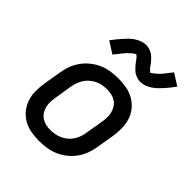

<svg xmlns="http://www.w3.org/2000/svg" viewBox="-212 -889 1025 1025"><g transform="rotate(45 300.0 -376.5)"><path d="M255 8Q223 8 192.5 2.5Q162 -3 136 -18Q110 -33 91.5 -56Q73 -79 63.5 -107.5Q54 -136 54 -167.5Q54 -199 59 -231L76 -331Q80 -358 90 -385Q100 -412 117.5 -436Q135 -460 158.5 -478.5Q182 -497 209 -508.5Q236 -520 263.5 -524Q291 -528 318 -528Q350 -528 380.5 -522.5Q411 -517 437 -502Q463 -487 482 -464Q501 -441 510 -412.5Q519 -384 519.5 -352.5Q520 -321 515 -289L498 -189Q494 -162 484 -135Q474 -108 456.5 -84Q439 -60 415.5 -41.5Q392 -23 365 -11.5Q338 0 310 4Q282 8 255 8ZM255 -76Q272 -76 289.5 -79Q307 -82 323.5 -89.5Q340 -97 354.5 -109Q369 -121 379 -136.5Q389 -152 395 -169Q401 -186 403 -203L420 -303Q423 -321 423.5 -338.5Q424 -356 419.5 -372.5Q415 -389 406.5 -403Q398 -417 384 -426.5Q370 -436 353 -440Q336 -444 318 -444Q301 -444 283.5 -441Q266 -438 250 -430.5Q234 -423 219.5 -411Q205 -399 195 -383.5Q185 -368 179 -351Q173 -334 170 -317L154 -217Q151 -199 150.5 -181.5Q150 -164 154 -147.5Q158 -131 167 -117Q176 -103 190 -93.5Q204 -84 220.5 -80Q237 -76 255 -76ZM206 -595 140 -637Q153 -655 165 -669.5Q177 -684 188 -696Q199 -708 209.5 -718.5Q220 -729 235 -738.5Q250 -748 265.5 -753.5Q281 -759 297 -759Q302 -759 307 -758.5Q312 -758 317 -757Q322 -756 326.5 -754Q331 -752 336 -750Q341 -748 345 -745.5Q349 -743 352.5 -740Q356 -737 360 -733.5Q364 -730 367 -726.5Q370 -723 373.5 -719.5Q377 -716 380 -712.5Q383 -709 385 -706Q387 -703 390.5 -698Q394 -693 397.5 -688.5Q401 -684 404 -681Q407 -678 411 -675Q415 -672 414 -669Q415 -669 419.5 -671Q424 -673 427 -675.5Q430 -678 434.5 -681.5Q439 -685 441 -686.5Q443 -688 445 -690Q447 -692 449.5 -694Q452 -696 454.5 -698.5Q457 -701 459.5 -703.5Q462 -706 464.5 -709Q467 -712 469.5 -715Q472 -718 475 -721.5Q478 -725 480.5 -728.5Q483 -732 486 -736Q489 -740 492.5 -744Q496 -748 499 -752.5Q502 -757 506 -761L572 -719Q559 -701 547 -686.5Q535 -672 524 -660Q513 -648 502.5 -638Q492 -628 477.5 -618.5Q463 -609 447 -603Q431 -597 415 -597Q410 -597 405 -597.5Q400 -598 395 -599.5Q390 -601 385.5 -602.5Q381 -604 376 -606Q371 -608 367 -610.5Q363 -613 359.5 -616Q356 -619 352 -622.5Q348 -626 345 -629.5Q342 -633 338.5 -636.5Q335 -640 332 -644Q329 -648 327 -650.5Q325 -653 321 -658Q317 -663 314 -667.5Q311 -672 308 -675.5Q305 -679 301 -681.5Q297 -684 297 -687Q296 -687 292 -685Q288 -683 285 -681Q282 -679 277.5 -675.5Q273 -672 271 -670Q269 -668 267 -666Q265 -664 262.5 -662Q260 -660 257.5 -657.5Q255 -655 252.5 -652.5Q250 -650 247.5 -647Q245 -644 242.5 -641Q240 -638 237 -634.5Q234 -631 231.5 -627.5Q229 -624 226 -620Q223 -616 219.5 -612Q216 -608 213 -604Q210 -600 206 -595Z"/></g></svg>

Font: Iosevka Aile Medium
Style: Italic
Weight: 500
Italic angle: -9°
Designer: Belleve Invis
Foundry: Belleve Invis
Version: Version 31.1.0; ttfautohint (v1.8.4)